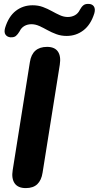

<svg xmlns="http://www.w3.org/2000/svg" viewBox="-20 -954 506 983"><path d="M112 9Q72 9 55 -15.5Q38 -40 45 -83L133 -636Q139 -675 161 -694.5Q183 -714 221 -714Q260 -714 276.5 -690Q293 -666 286 -622L198 -70Q192 -31 171 -11Q150 9 112 9ZM33 -763Q16 -765 8 -777Q0 -789 6 -811Q24 -870 61 -898.5Q98 -927 147 -927Q176 -927 200 -918Q224 -909 245.5 -897Q267 -885 287 -876Q307 -867 327 -867Q347 -867 363.5 -876Q380 -885 389 -904Q397 -919 407 -927Q417 -935 435 -934Q453 -933 461 -920.5Q469 -908 463 -886Q445 -828 407.5 -799Q370 -770 321 -770Q293 -770 268.5 -779Q244 -788 222.5 -800Q201 -812 181 -821Q161 -830 141 -830Q121 -830 105 -821Q89 -812 80 -793Q71 -778 61.5 -770Q52 -762 33 -763Z"/></svg>

Font: Nunito ExtraLight ExtraBold
Style: Italic
Weight: 800
Italic angle: -9°
Version: Version 3.602